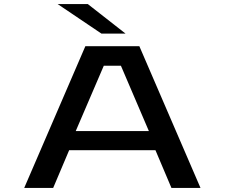

<svg xmlns="http://www.w3.org/2000/svg" viewBox="-20 -928 1112 948"><path d="M970 0H826.5L747.5 -186.5H321.5L242.5 0H99.5L401.5 -700H668ZM492.5 -603.5 354 -281H715L577 -603.5ZM481 -762 264.5 -908H413.5L600 -762Z"/></svg>

Font: Trispace Expanded Medium
Style: Regular
Weight: 500
Width: 7
Designer: Tyler Finck
Foundry: Etcetera Type Company
Version: Version 1.210; ttfautohint (v1.8.3)